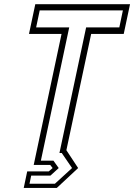

<svg xmlns="http://www.w3.org/2000/svg" viewBox="-20 -720 639 914"><path d="M93 174.5 109.5 96H212L230.5 80L219 65H140.5L273 -558.5H118L148 -700H599L569 -558.5H414L296 -5L352 80L250.5 174.5ZM120.5 154.5H241.5L323 80L274 8.5H263L390 -589.5H548L565 -670.5H169L152 -589.5H309.5L174.5 45H234.5L259.5 80L220 116H128.5Z"/></svg>

Font: Tourney Expanded Light
Style: Italic
Weight: 300
Width: 7
Italic angle: -12°
Designer: Tyler Finck
Foundry: Etcetera Type Co
Version: Version 1.010; ttfautohint (v1.8.3)